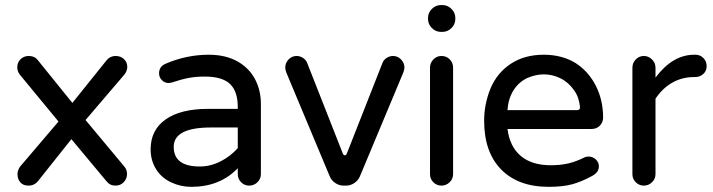

<svg xmlns="http://www.w3.org/2000/svg" viewBox="-20 -724 2805 755"><path d="M48.8 -40Q48.8 -53.7 58.6 -68.4L210 -246.1L58.6 -429.7Q47.9 -443.4 47.9 -459Q47.9 -478.5 61 -491.2Q74.2 -503.9 92.8 -503.9Q116.2 -503.9 128.9 -487.3L264.6 -319.3L399.4 -487.3Q413.1 -503.9 434.6 -503.9Q454.1 -503.9 467.3 -491.7Q480.5 -479.5 480.5 -460.9Q480.5 -447.3 470.7 -432.6L316.4 -252L468.8 -69.3Q479.5 -56.6 479.5 -40Q479.5 -21.5 466.8 -7.8Q454.1 5.9 433.6 5.9Q412.1 5.9 398.4 -11.7L260.7 -176.8L130.9 -13.7Q116.2 5.9 91.8 5.9Q71.3 5.9 60.1 -6.8Q48.8 -19.5 48.8 -40Z M653.3 -6.8Q615.2 -24.4 593.8 -58.6Q572.3 -92.8 572.3 -136.7Q572.3 -212.9 631.3 -254.4Q690.4 -295.9 797.9 -295.9H915V-302.7Q915 -365.2 884.3 -394Q853.5 -422.9 785.2 -422.9Q750 -422.9 721.7 -417.5Q693.4 -412.1 655.3 -399.4L642.6 -397.5Q627.9 -397.5 616.7 -408.7Q605.5 -419.9 605.5 -435.5Q605.5 -462.9 631.8 -473.6Q713.9 -508.8 800.8 -508.8Q868.2 -508.8 916 -481.4Q960.9 -455.1 983.4 -411.6Q1005.9 -368.2 1005.9 -315.4V-39.1Q1005.9 -20.5 992.2 -7.3Q978.5 5.9 960 5.9Q941.4 5.9 928.2 -7.3Q915 -20.5 915 -39.1V-62.5Q844.7 10.7 732.4 10.7Q690.4 10.7 653.3 -6.8ZM915 -141.6V-222.7H809.6Q663.1 -222.7 663.1 -146.5Q663.1 -69.3 765.6 -69.3Q807.6 -69.3 847.2 -89.4Q886.7 -109.4 915 -141.6Z M1276.4 -31.2 1106.4 -437.5Q1101.6 -450.2 1101.6 -458Q1101.6 -476.6 1114.7 -490.2Q1127.9 -503.9 1146.5 -503.9Q1159.2 -503.9 1170.9 -496.6Q1182.6 -489.3 1187.5 -477.5L1328.1 -120.1Q1331.1 -113.3 1335.9 -113.3Q1340.8 -113.3 1343.8 -120.1L1484.4 -477.5Q1489.3 -489.3 1501 -496.6Q1512.7 -503.9 1525.4 -503.9Q1543.9 -503.9 1557.1 -490.2Q1570.3 -476.6 1570.3 -458Q1570.3 -450.2 1565.4 -437.5L1395.5 -31.2Q1388.7 -14.6 1373.5 -4.4Q1358.4 5.9 1340.8 5.9H1331.1Q1313.5 5.9 1298.3 -4.4Q1283.2 -14.6 1276.4 -31.2Z M1663.1 -649.4V-653.3Q1663.1 -673.8 1678.2 -689Q1693.4 -704.1 1713.9 -704.1H1719.7Q1740.2 -704.1 1755.4 -689Q1770.5 -673.8 1770.5 -653.3V-649.4Q1770.5 -628.9 1755.4 -613.8Q1740.2 -598.6 1719.7 -598.6H1713.9Q1693.4 -598.6 1678.2 -613.8Q1663.1 -628.9 1663.1 -649.4ZM1670.9 -39.1V-458Q1670.9 -476.6 1684.1 -490.2Q1697.3 -503.9 1715.8 -503.9Q1735.4 -503.9 1748.5 -490.7Q1761.7 -477.5 1761.7 -458V-39.1Q1761.7 -20.5 1748 -7.3Q1734.4 5.9 1715.8 5.9Q1697.3 5.9 1684.1 -7.3Q1670.9 -20.5 1670.9 -39.1Z M1883.8 -249Q1883.8 -315.4 1909.2 -377Q1935.5 -438.5 1989.3 -473.6Q2043 -508.8 2118.2 -508.8Q2190.4 -508.8 2244.1 -475.6Q2294.9 -442.4 2323.2 -386.2Q2351.6 -330.1 2351.6 -261.7Q2351.6 -243.2 2338.9 -230Q2326.2 -216.8 2305.7 -216.8H1975.6Q1984.4 -147.5 2027.8 -110.8Q2071.3 -74.2 2145.5 -74.2Q2184.6 -74.2 2215.3 -81.5Q2246.1 -88.9 2277.3 -104.5Q2284.2 -108.4 2294.9 -108.4Q2310.5 -108.4 2322.8 -97.2Q2335 -85.9 2335 -69.3Q2335 -46.9 2308.6 -32.2Q2267.6 -9.8 2230.5 0.5Q2193.4 10.7 2137.7 10.7Q2017.6 10.7 1950.7 -57.6Q1883.8 -126 1883.8 -249ZM2260.7 -303.7Q2256.8 -342.8 2237.3 -369.1Q2215.8 -400.4 2184.1 -416Q2152.3 -431.6 2118.2 -431.6Q2086.9 -431.6 2052.7 -417Q2018.6 -400.4 1998.5 -367.7Q1978.5 -335 1975.6 -291H2249Q2261.7 -291 2260.7 -303.7Z M2466.8 -39.1V-458Q2466.8 -476.6 2480 -490.2Q2493.2 -503.9 2511.7 -503.9Q2530.3 -503.9 2543.9 -490.2Q2557.6 -476.6 2557.6 -458V-418.9Q2625 -508.8 2710 -508.8H2714.8Q2733.4 -508.8 2746.1 -495.6Q2758.8 -482.4 2758.8 -463.9Q2758.8 -445.3 2745.6 -433.1Q2732.4 -420.9 2712.9 -420.9H2708Q2662.1 -420.9 2623.5 -398.9Q2585 -377 2557.6 -335.9V-39.1Q2557.6 -20.5 2543.9 -7.3Q2530.3 5.9 2511.7 5.9Q2493.2 5.9 2480 -7.3Q2466.8 -20.5 2466.8 -39.1Z"/></svg>

Font: jf-openhuninn-1.0
Style: Regular
Weight: 400
Designer: [Kosugi Maru]
      Designed by Motoya company      

      [Varela Round]
      Joe Prince(Latin component); Avraham Co
Foundry: justfont CO.,LTD.
Version: 1.0